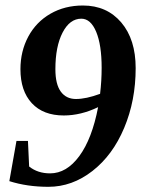

<svg xmlns="http://www.w3.org/2000/svg" viewBox="-20 -682 540 711"><path d="M287.1 -661.6Q375.5 -661.6 429 -598.9Q482.4 -536.1 482.4 -429.7Q482.4 -309.6 439.9 -208.5Q397.5 -107.4 322.3 -48.8Q247.1 9.8 159.2 9.8Q80.6 9.8 14.6 -11.2L41 -160.2H83.5L87.9 -65.4Q119.6 -40 165.5 -40Q226.6 -40 273.7 -104Q320.8 -168 343.3 -285.2Q279.3 -254.4 216.3 -254.4Q140.1 -254.4 97.9 -299.8Q55.7 -345.2 55.7 -425.8Q55.7 -492.2 84.7 -546.4Q113.8 -600.6 166.7 -631.1Q219.7 -661.6 287.1 -661.6ZM356.4 -431.2Q356.4 -515.6 336.2 -564.2Q315.9 -612.8 281.2 -612.8Q238.3 -612.8 211.7 -561.3Q185.1 -509.8 185.1 -425.8Q185.1 -370.1 205.1 -342.8Q225.1 -315.4 261.2 -315.4Q298.8 -315.4 350.6 -334.5Q356.4 -381.8 356.4 -431.2Z"/></svg>

Font: Liberation Serif
Style: Bold Italic
Weight: 700
Italic angle: -16.333°
Designer: Steve Matteson
Foundry: Ascender Corporation
Version: Version 2.1.5